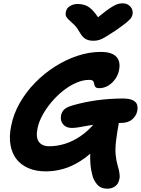

<svg xmlns="http://www.w3.org/2000/svg" viewBox="-20 -1020 847 1154"><path d="M626 114Q591 114 572 97Q553 80 539 47Q533 27 528 1Q523 -25 522 -63.5Q521 -102 526 -158L567 -138Q515 -85 464 -52.5Q413 -20 361 -5Q309 10 256 10Q196 10 151.5 -9Q107 -28 79.5 -63Q52 -98 43 -149Q34 -200 47 -263Q61 -335 99 -401.5Q137 -468 191.5 -523.5Q246 -579 311.5 -620.5Q377 -662 447 -685Q517 -708 585 -708Q633 -708 659 -694Q685 -680 693.5 -656Q702 -632 696 -601Q691 -571 673 -545.5Q655 -520 630 -505Q605 -490 576 -490Q562 -490 556 -495Q550 -500 548 -507.5Q546 -515 544.5 -522.5Q543 -530 537 -535Q531 -540 516 -540Q479 -540 438.5 -522.5Q398 -505 360 -475Q322 -445 290 -407Q258 -369 236 -329Q214 -289 206 -251Q194 -196 213 -168.5Q232 -141 276 -141Q324 -141 371.5 -156Q419 -171 464.5 -202Q510 -233 551 -282Q575 -308 599.5 -317.5Q624 -327 656 -327Q681 -327 691 -318.5Q701 -310 696 -291Q683 -221 677.5 -173.5Q672 -126 675 -91Q678 -56 688 -22Q695 1 697 14.5Q699 28 699.5 37.5Q700 47 697 58Q692 85 672.5 99.5Q653 114 626 114ZM411 -251Q378 -251 359.5 -272.5Q341 -294 347 -327Q352 -350 368 -364Q384 -378 425 -389Q489 -407 560 -417Q631 -427 714 -428Q758 -428 778.5 -417.5Q799 -407 804 -390Q809 -373 805 -353Q799 -324 774.5 -302.5Q750 -281 706 -281Q644 -281 597 -276.5Q550 -272 516 -266Q482 -260 456.5 -255.5Q431 -251 411 -251ZM717 -1000Q736 -1000 750 -991.5Q764 -983 771.5 -969Q779 -955 777 -937Q776 -926 769.5 -915Q763 -904 741 -885.5Q719 -867 671 -834Q638 -813 616.5 -799.5Q595 -786 578 -780.5Q561 -775 542 -775Q511 -775 492.5 -787Q474 -799 460 -824Q444 -853 427.5 -869.5Q411 -886 398 -897Q385 -908 378.5 -919.5Q372 -931 376 -949Q380 -971 400.5 -983.5Q421 -996 446 -996Q476 -996 498.5 -986Q521 -976 542.5 -951.5Q564 -927 591 -882L530 -883Q580 -926 611.5 -950Q643 -974 662.5 -984.5Q682 -995 694 -997.5Q706 -1000 717 -1000Z"/></svg>

Font: Shantell Sans
Style: Bold Italic
Weight: 700
Italic angle: -11°
Designer: Stephen Nixon, Anya Danilova, Shantell Martin
Foundry: Arrow Type
Version: Version 1.011;[c5ecc13dd]